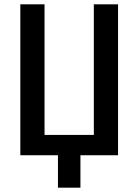

<svg xmlns="http://www.w3.org/2000/svg" viewBox="-20 -718 640 888"><path d="M248 150H352V0H526V-698H414V-94H186V-698H74V0H248Z"/></svg>

Font: IBM Mono Medium
Style: Regular
Weight: 500
Monospace: yes
Designer: Mike Abbink, Paul van der Laan, Pieter van Rosmalen
Foundry: Bold Monday
Version: Version 2.3